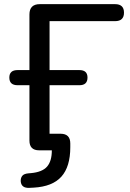

<svg xmlns="http://www.w3.org/2000/svg" viewBox="-20 -725 625 926"><path d="M122 181Q83 183 80 150Q79 134 87 123.5Q95 113 117 111L129 110Q184 105 207 78.5Q230 52 230 0H169Q122 0 122 -47V-314H65Q25 -314 25 -351Q25 -387 65 -387H122V-655Q122 -705 172 -705H535Q578 -705 578 -664Q578 -623 535 -623H219V-387H363Q402 -387 402 -351Q402 -314 363 -314H219V-80H272Q319 -80 319 -33V-15Q319 79 276 127Q233 175 142 180Z"/></svg>

Font: Chiron GoRound TC
Style: Regular
Weight: 400
Designer: Ryoko NISHIZUKA 西塚涼子 (kana, bopomofo & ideographs); Paul D. Hunt (Latin, Greek & Cyrillic); Sandoll Communications 산돌커뮤니
Foundry: Adobe
Version: Version 1.000;hotconv 1.1.1;makeotfexe 2.6.0